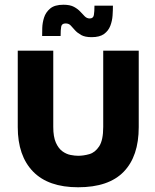

<svg xmlns="http://www.w3.org/2000/svg" viewBox="-20 -777 654 811"><path d="M310 14Q184 14 119.5 -52.5Q55 -119 55 -240V-563H205V-241Q205 -199 216 -174.5Q227 -150 243.5 -138Q260 -126 278 -122.5Q296 -119 310 -119Q333 -119 357.5 -126Q382 -133 399 -159Q416 -185 416 -241V-563H566V-240Q566 -117 502.5 -51.5Q439 14 310 14ZM158 -625Q158 -637 158.5 -658.5Q159 -680 166 -702.5Q173 -725 192 -741Q211 -757 248 -757Q276 -757 292.5 -748Q309 -739 319 -728Q329 -717 338 -708Q347 -699 359 -699Q374 -699 376.5 -713.5Q379 -728 379 -753H457Q457 -734 455.5 -711.5Q454 -689 446 -668Q438 -647 419.5 -633.5Q401 -620 367 -620Q339 -620 323 -629Q307 -638 297 -649Q287 -660 279 -669Q271 -678 257 -678Q241 -678 238.5 -664.5Q236 -651 236 -625Z"/></svg>

Font: Darker Grotesque Black
Style: Regular
Weight: 900
Designer: Gabriel Lam
Foundry: TypeRant
Version: Version 1.000;gftools[0.9.28]